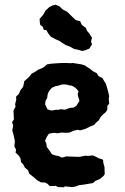

<svg xmlns="http://www.w3.org/2000/svg" viewBox="-20 -776 530 814"><path d="M225 17 217 12 191 13 181 3 171 -2 153 -3 136 -13 123 -25 116 -30 104 -40 99 -54 85 -66 80 -77 69 -89 67 -104 60 -116 46 -129 48 -142 41 -155 43 -178 38 -202 32 -223 36 -244 31 -258 39 -270 38 -291 37 -307 46 -324 44 -334 49 -354 48 -366 60 -378 67 -394 78 -408 81 -421 83 -432 97 -444 107 -454 114 -464 128 -471 141 -480 160 -488 171 -495 179 -503 197 -506 225 -508 245 -509H260L281 -508L287 -509L301 -507L326 -503L339 -499L351 -491L363 -483L374 -474L390 -466L398 -453L414 -445L423 -430L429 -421L433 -407L439 -386L443 -368L441 -357L443 -336L435 -327V-311L428 -300L418 -292L406 -279L399 -266L387 -256L380 -247L361 -239L343 -230L319 -223L311 -226L293 -222L274 -214L259 -213L241 -214L223 -211L210 -213L187 -209L178 -195L171 -179L177 -166L178 -153L187 -142L195 -130L200 -122L218 -116L227 -115L242 -108L248 -109L260 -113L285 -112L315 -111L322 -112L342 -116L353 -115L371 -117L377 -116L399 -105L417 -99L418 -86L423 -68L424 -38L419 -30L403 -17L384 -9L375 0L351 4L333 7L315 9L296 16L283 17L255 14L251 18ZM194 -308H203L219 -311L226 -310L237 -313L256 -311L268 -316L279 -319L293 -320L304 -328L309 -336L317 -349L310 -371V-380L313 -388L306 -398L295 -407L284 -413L275 -414L260 -418H244L224 -412L216 -411L200 -404L193 -396L187 -388L182 -376L180 -360L174 -351L171 -334L175 -326L181 -313ZM328 -560 308 -566 295 -568 277 -578 259 -585 244 -594 233 -602 215 -610 196 -620 184 -635 177 -648 165 -650 162 -662 151 -670 149 -679 148 -696 162 -712 173 -731 189 -746 203 -753 215 -756 231 -750 246 -736 265 -726 279 -712 301 -691 320 -686 327 -670 344 -658 349 -645 358 -635 370 -616 366 -600 370 -588 359 -570 339 -562Z"/></svg>

Font: Winky Rough SemiBold
Style: Regular
Weight: 600
Designer: Simon Atzbach
Foundry: typofactur
Version: Version 1.206; ttfautohint (v1.8.4.7-5d5b)